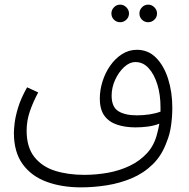

<svg xmlns="http://www.w3.org/2000/svg" viewBox="-20 -621 814 829"><path d="M330 188Q247 188 181.5 164Q116 140 78 88Q40 36 40 -48Q40 -60 43 -88Q46 -116 58 -156Q70 -196 97 -244L145 -222Q123 -181 109 -140.5Q95 -100 95 -57Q95 15 128.5 57Q162 99 218 116.5Q274 134 344 134Q395 134 445.5 125Q496 116 540 95Q584 74 615.5 39.5Q647 5 659 -46Q664 -64 668 -87Q645 -78 618.5 -74.5Q592 -71 565 -71Q521 -71 486 -82.5Q451 -94 431 -121Q411 -148 411 -196Q411 -232 422.5 -269Q434 -306 455.5 -337Q477 -368 506.5 -387Q536 -406 571 -406Q620 -406 654 -371.5Q688 -337 706 -280Q724 -223 724 -156Q724 -117 718.5 -78.5Q713 -40 700 -9Q679 50 639.5 88.5Q600 127 549 148.5Q498 170 441.5 179Q385 188 330 188ZM462 -208Q462 -159 491 -141Q520 -123 571 -123Q598 -123 625 -127Q652 -131 673 -139Q673 -149 673 -159Q673 -212 659.5 -256Q646 -300 622 -326.5Q598 -353 565 -353Q539 -353 515.5 -331Q492 -309 477 -276Q462 -243 462 -208ZM620 -525Q604 -525 593 -536Q582 -547 582 -563Q582 -578 593 -589.5Q604 -601 620 -601Q635 -601 646.5 -589.5Q658 -578 658 -563Q658 -547 646.5 -536Q635 -525 620 -525ZM499 -525Q483 -525 472 -536Q461 -547 461 -563Q461 -578 472 -589.5Q483 -601 499 -601Q514 -601 525.5 -589.5Q537 -578 537 -563Q537 -547 525.5 -536Q514 -525 499 -525Z"/></svg>

Font: Noto Sans Arabic Light
Style: Regular
Weight: 300
Designer: Monotype Design Team, Nadine Chahine, Nizar Qandah and Khaled Hosny
Foundry: Monotype Imaging Inc.
Version: Version 2.012; ttfautohint (v1.8.4.7-5d5b)